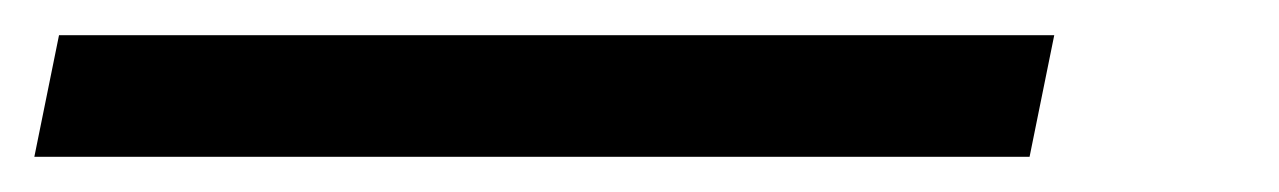

<svg xmlns="http://www.w3.org/2000/svg" viewBox="-106 93 726 109"><path d="M-86.5 182 -72.5 113H492.5L478.5 182Z"/></svg>

Font: Victor Mono Thin
Style: Italic
Weight: 100
Italic angle: -12°
Monospace: yes
Designer: Rune Bjørnerås
Version: Version 1.561;gftools[0.9.30]